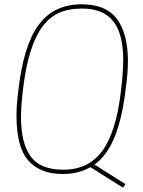

<svg xmlns="http://www.w3.org/2000/svg" viewBox="-20 -806 666 896"><path d="M275 -14Q393 -14 457.5 -102Q522 -190 544 -378Q555 -467 555 -526Q555 -649 508 -707.5Q461 -766 364 -766Q299 -766 254.5 -745.5Q210 -725 179 -683Q113 -595 89 -402Q78 -316 78 -260Q78 -138 123 -76Q168 -14 275 -14ZM421 -38 565 53 554 70 402 -26Q347 6 272 6Q168 6 112.5 -56.5Q57 -119 57 -266Q57 -317 65 -378Q88 -590 159 -688Q230 -786 361 -786Q475 -786 526 -717Q577 -648 577 -520Q577 -467 568 -402Q544 -186 473 -90Q450 -59 421 -38Z"/></svg>

Font: Tanohe Sans Thin
Style: Italic
Weight: 100
Designer: Village Type and Design LLC & Cristiano Sobral
Foundry: Cooper Hewitt Smithsonian Design Museum
Version: Version 1.00;September 29, 2021;FontCreator 13.0.0.2655 64-b